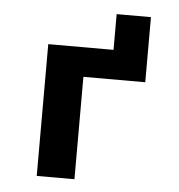

<svg xmlns="http://www.w3.org/2000/svg" viewBox="-49 -703 698 749"><g transform="rotate(5 300.0 -328.0)"><path d="M122.2 0H269.9V-400.9H512.1V-655.9H377.8V-516H122.2Z"/></g></svg>

Font: Margiela Mono Bold
Style: Regular
Weight: 700
Designer: Mike Abbink, Paul van der Laan, Pieter van Rosmalen
Foundry: Bold Monday
Version: Version 2.003 2021